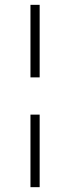

<svg xmlns="http://www.w3.org/2000/svg" viewBox="-20 -603 290 794"><path d="M106 -283V-583H144V-283ZM106 171V-129H144V171Z"/></svg>

Font: Rokkitt ExtraLight
Style: Regular
Weight: 250
Version: Version 3.103